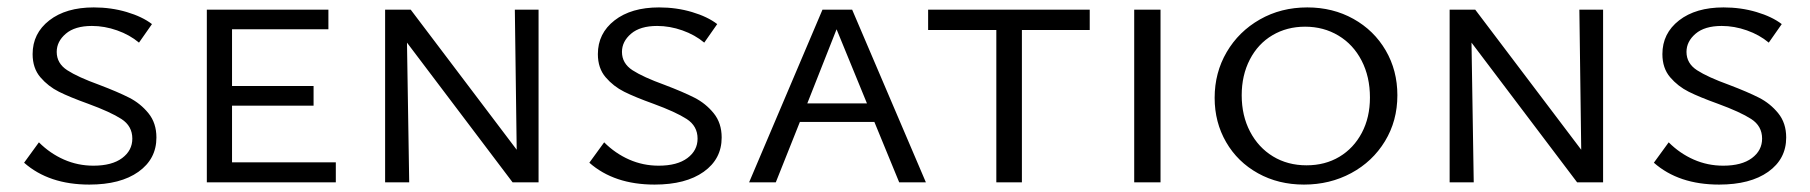

<svg xmlns="http://www.w3.org/2000/svg" viewBox="-20 -492 4884 518"><path d="M218 -212Q168 -230 139 -244.5Q110 -259 89 -283.5Q68 -308 68 -346Q68 -402 113 -437Q158 -472 233 -472Q280 -472 322 -459.5Q364 -447 390 -427L355 -377Q330 -398 296 -410Q262 -422 228 -422Q182 -422 157.5 -401Q133 -380 133 -352Q133 -321 161.5 -302.5Q190 -284 248 -263Q298 -244 328.5 -228.5Q359 -213 380.5 -186.5Q402 -160 402 -121Q402 -63 353.5 -28.5Q305 6 221 6Q112 6 45 -53L85 -108Q115 -78 152.5 -61.5Q190 -45 232 -45Q282 -45 309.5 -65.5Q337 -86 337 -118Q337 -152 307.5 -171Q278 -190 218 -212Z M886 -54V0H538V-466H866V-413H606V-260H826V-207H606V-54Z M1433 -466V0H1363L1078 -377L1084 0H1019V-466H1088L1374 -88L1369 -466Z M1743 -212Q1693 -230 1664 -244.5Q1635 -259 1614 -283.5Q1593 -308 1593 -346Q1593 -402 1638 -437Q1683 -472 1758 -472Q1805 -472 1847 -459.5Q1889 -447 1915 -427L1880 -377Q1855 -398 1821 -410Q1787 -422 1753 -422Q1707 -422 1682.5 -401Q1658 -380 1658 -352Q1658 -321 1686.5 -302.5Q1715 -284 1773 -263Q1823 -244 1853.5 -228.5Q1884 -213 1905.5 -186.5Q1927 -160 1927 -121Q1927 -63 1878.5 -28.5Q1830 6 1746 6Q1637 6 1570 -53L1610 -108Q1640 -78 1677.5 -61.5Q1715 -45 1757 -45Q1807 -45 1834.5 -65.5Q1862 -86 1862 -118Q1862 -152 1832.5 -171Q1803 -190 1743 -212Z M2339 -163H2138L2073 0H2001L2199 -466H2279L2478 0H2406ZM2319 -213 2237 -413 2158 -213Z M2920 -411H2737V0H2668V-411H2484V-466H2920Z M3040 -466H3111V0H3040Z M3257 -228Q3257 -296 3289.5 -351.5Q3322 -407 3379 -439.5Q3436 -472 3507 -472Q3576 -472 3631.5 -441Q3687 -410 3718.5 -356Q3750 -302 3750 -235Q3750 -166 3716.5 -111Q3683 -56 3625.5 -25Q3568 6 3498 6Q3429 6 3374 -24.5Q3319 -55 3288 -108.5Q3257 -162 3257 -228ZM3676 -229Q3676 -285 3653.5 -328.5Q3631 -372 3591 -396Q3551 -420 3501 -420Q3452 -420 3413 -397Q3374 -374 3352 -331.5Q3330 -289 3330 -235Q3330 -180 3352.5 -137Q3375 -94 3414.5 -70Q3454 -46 3505 -46Q3555 -46 3593.5 -69Q3632 -92 3654 -133.5Q3676 -175 3676 -229Z M4305 -466V0H4235L3950 -377L3956 0H3891V-466H3960L4246 -88L4241 -466Z M4615 -212Q4565 -230 4536 -244.5Q4507 -259 4486 -283.5Q4465 -308 4465 -346Q4465 -402 4510 -437Q4555 -472 4630 -472Q4677 -472 4719 -459.5Q4761 -447 4787 -427L4752 -377Q4727 -398 4693 -410Q4659 -422 4625 -422Q4579 -422 4554.5 -401Q4530 -380 4530 -352Q4530 -321 4558.5 -302.5Q4587 -284 4645 -263Q4695 -244 4725.5 -228.5Q4756 -213 4777.5 -186.5Q4799 -160 4799 -121Q4799 -63 4750.5 -28.5Q4702 6 4618 6Q4509 6 4442 -53L4482 -108Q4512 -78 4549.5 -61.5Q4587 -45 4629 -45Q4679 -45 4706.5 -65.5Q4734 -86 4734 -118Q4734 -152 4704.5 -171Q4675 -190 4615 -212Z"/></svg>

Font: Ysabeau SC
Style: Regular
Weight: 400
Designer: Christian Thalmann (Catharsis Fonts)
Version: Version 0.003